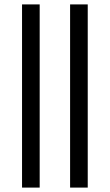

<svg xmlns="http://www.w3.org/2000/svg" viewBox="-20 -851 498 871"><path d="M80 0V-831H160V0ZM298 0V-831H378V0Z"/></svg>

Font: Merriweather Light
Style: Regular
Weight: 300
Designer: Eben Sorkin
Foundry: Eben Sorkin
Version: Version 2.100